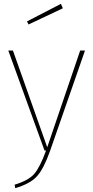

<svg xmlns="http://www.w3.org/2000/svg" viewBox="-20 -781 484 996"><path d="M296 -761 306 -738 128 -654 120 -670ZM421 -519 240 1Q208 92 173 132Q138 172 59 195L56 177Q129 155 158.5 120Q188 85 219 0H211L23 -519H47L225 -17L396 -519Z"/></svg>

Font: FiraGO Thin
Style: Regular
Weight: 100
Designer: bBox Type
Foundry: bBox Type GmbH
Version: Version 1.001;PS 001.001;hotconv 1.0.88;makeotf.lib2.5.64775